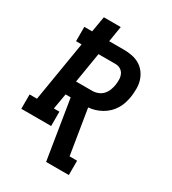

<svg xmlns="http://www.w3.org/2000/svg" viewBox="-226 -850 1048 1171"><g transform="rotate(30 298.0 -265.0)"><path d="M289 205 222 -211H186L167 -101H206V0H-4V-101H48L118 -524H79V-625H134L153 -735H272L254 -625H357Q387 -625 415.5 -619.5Q444 -614 468 -600Q492 -586 509 -563.5Q526 -541 534.5 -514Q543 -487 543 -457.5Q543 -428 539 -399Q535 -376 528 -353Q521 -330 508 -308.5Q495 -287 477 -269.5Q459 -252 437 -239.5Q415 -227 392 -220Q369 -213 345 -211L396 104H449V205ZM316 -311Q336 -311 355.5 -318.5Q375 -326 389 -341Q403 -356 410.5 -375.5Q418 -395 421 -414Q424 -433 423.5 -452.5Q423 -472 415.5 -488.5Q408 -505 392 -514.5Q376 -524 357 -524H237L202 -311Z"/></g></svg>

Font: Iosevka Slab Extended
Style: Bold Italic
Weight: 700
Width: 7
Italic angle: -9°
Monospace: yes
Designer: Belleve Invis
Foundry: Belleve Invis
Version: Version 11.1.0; ttfautohint (v1.8.3)